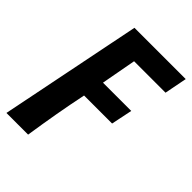

<svg xmlns="http://www.w3.org/2000/svg" viewBox="-221 -588 857 857"><g transform="rotate(45 207.5 -159.5)"><path d="M-21.7 176.7 113.6 -496.1H437.3L416.5 -389.4H218L187.5 -223.6H365.9L345.2 -123.4H168.3Q152.7 -48.3 140 24Q127.3 96.2 115.1 176.7Z"/></g></svg>

Font: Source Sans 3 VF
Style: Italic
Weight: 200
Italic angle: -11°
Designer: Paul D. Hunt
Foundry: Adobe Systems Incorporated
Version: Version 3.042;hotconv 1.0.118;makeotfexe 2.5.65603